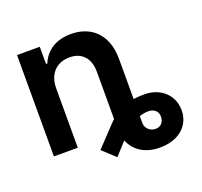

<svg xmlns="http://www.w3.org/2000/svg" viewBox="-118 -672 993 944"><g transform="rotate(-20 378.5 -199.5)"><path d="M184.6 0H59.6V-530.3H178.7V-440.4H185.5Q204.1 -486.3 244.4 -511.7Q284.7 -537.1 342.8 -537.1Q397.9 -537.1 439.2 -513.7Q480.5 -490.2 502.7 -445.3Q524.9 -400.4 524.4 -337.9V-131.3Q551.3 -134.8 582 -134.8Q623.5 -134.8 656.5 -117.7Q689.5 -100.6 708.5 -69.6Q727.5 -38.6 727.5 1Q727.5 41 707.8 72Q688 103 651.1 120.4Q614.3 137.7 565.4 137.7Q508.8 137.7 468.8 113Q428.7 88.4 411.6 44.4L351.6 110.4L285.2 48.8L373 -43.9Q389.2 -61.5 400.4 -71.8V-318.4Q400.4 -372.1 373 -401.9Q345.7 -431.6 296.9 -431.6Q263.7 -431.6 238.3 -417.2Q212.9 -402.8 198.7 -375.7Q184.6 -348.6 184.6 -310.5ZM576.2 43.9Q596.7 43.9 608.9 30.8Q621.1 17.6 621.1 -3.9Q621.1 -25.4 607.4 -37.6Q593.8 -49.8 571.3 -49.8Q551.8 -50.3 524.4 -42V-5.9Q524.4 15.1 539.6 29.5Q554.7 43.9 576.2 43.9Z"/></g></svg>

Font: Pretendard JP SemiBold
Style: Regular
Weight: 600
Designer: Base glyphs from Inter by Rasmus Andersson; Hangeul glyphs from Noto Sans CJK(Source Han Sans) by Jang Soo-young and Kan
Foundry: Kil Hyung-jin
Version: Version 1.309